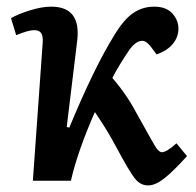

<svg xmlns="http://www.w3.org/2000/svg" viewBox="-20 -545 591 579"><path d="M181.2 -162.1 189 -160.2Q263.2 -339.4 324.2 -438Q352.5 -485.4 380.9 -505.1Q409.2 -524.9 444.8 -524.9Q481.4 -524.9 499.8 -504.4Q518.1 -483.9 518.1 -459Q518.1 -432.6 500.7 -412.1Q483.4 -391.6 452.1 -380.9L436 -402.8Q421.4 -421.9 409.2 -421.9Q390.1 -421.9 371.1 -396Q339.4 -349.6 318.8 -310.1Q321.8 -306.6 330.1 -296.4Q338.4 -286.1 343.3 -279.8Q348.1 -273.4 356.4 -261.7Q364.7 -250 373.5 -235.6Q382.3 -221.2 392.1 -203.1Q444.8 -107.9 451.7 -98.1Q460.4 -86.4 467.8 -85.9Q481.9 -85.9 512.2 -112.8L543.9 -74.2Q502 -27.8 475.1 -6.8Q448.2 14.2 426.8 14.2Q402.8 14.2 386 -7.6Q369.1 -29.3 328.1 -106Q326.2 -109.4 325 -111.6Q323.7 -113.8 322 -116.9Q320.3 -120.1 318.8 -123Q295.9 -163.6 266.1 -207Q214.4 -89.8 193.8 0H79.1L108.9 -418Q109.9 -437 103.8 -445.6Q97.7 -454.1 83 -454.1Q65.9 -454.1 28.8 -439L13.2 -490.2Q33.2 -502 69.1 -513.4Q105 -524.9 134.8 -524.9Q224.6 -524.9 212.9 -422.9Z"/></svg>

Font: Literata Book SemiBold
Style: Italic
Weight: 600
Italic angle: -3°
Designer: Latin by Veronika Burian and Jose Scaglione. Greek by Irene Vlachou. Cyrillic by Vera Evstafieva
Foundry: TypeTogether
Version: Version 1.003;PS 001.003;hotconv 1.0.88;makeotf.lib2.5.64775